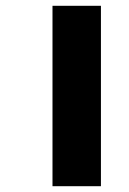

<svg xmlns="http://www.w3.org/2000/svg" viewBox="-20 -642 444 662"><path d="M161 0V-622H328V0Z"/></svg>

Font: Noto Sans Gurmukhi UI SemiCondensed Black
Style: Regular
Weight: 900
Width: 4
Designer: Jelle Bosma - Monotype Design Team
Foundry: Monotype Imaging Inc.
Version: Version 2.004; ttfautohint (v1.8.4.7-5d5b)